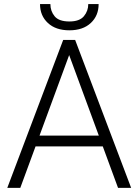

<svg xmlns="http://www.w3.org/2000/svg" viewBox="-20 -903 665 923"><path d="M547.4 0 474.1 -199.2H150.9L77.6 0H15.1L283.7 -710.9H341.3L610.4 0ZM169.9 -251H455.1L312.5 -638.2ZM404.3 -883.3H454.1Q454.1 -827.6 416.5 -792.5Q378.9 -757.3 313.5 -757.3Q248 -757.3 210.2 -792.5Q172.4 -827.6 172.4 -883.3H222.2Q222.2 -849.6 242.7 -824.7Q263.2 -799.8 313.5 -799.8Q362.3 -799.8 383.3 -825Q404.3 -850.1 404.3 -883.3Z"/></svg>

Font: Vazirmatn FD ExtraLight
Style: Regular
Weight: 200
Designer: Saber Rastikerdar
Foundry: Saber Rastikerdar
Version: Version 33.003